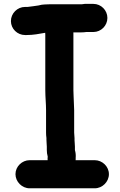

<svg xmlns="http://www.w3.org/2000/svg" viewBox="-20 -782 630 1011"><path d="M378.5 57V48.6C379.7 36.2 378.6 22.1 374.5 8.1V-10C374.5 -21.8 372.6 -33.1 372.5 -42.6C373.3 -58 370.5 -72.5 370.5 -84V-202C370.5 -227.3 367.5 -255.1 367.5 -277C367.5 -287 366.5 -297 366.5 -307V-602C366.5 -605.4 365.9 -608.6 366.3 -611.5H408C417 -611.5 425.8 -612.1 434.9 -613.5H472C512.4 -613.5 545.5 -647.2 545.5 -687.5C545.5 -727.8 512.4 -761.5 472 -761.5H443.4C431.7 -762.1 421.4 -761.7 410.6 -759.5H242C231.5 -759.5 222.1 -758.5 215 -758.5C204.3 -758.5 195 -756.3 182.3 -753.2C164.4 -750 144.2 -748.2 125.1 -745.5H112C71.1 -745.5 37.5 -711.5 37.5 -671C37.5 -630.3 71.4 -597.5 112 -597.5H120C155.8 -597.5 185.5 -603.6 218 -609.3C218.1 -606.6 218.2 -603.7 218.5 -598.5V-307C218.5 -270.6 222.5 -236.7 222.5 -202V-84C222.5 -74.3 223.1 -65.1 224.5 -55.1V-47C224.5 -33.2 226.5 -19.6 226.5 -10V8C226.5 19.9 227.8 29.9 231.3 43C230.7 48.6 230.2 54.2 230.8 61.5H136C96.2 61.5 61.5 94.7 61.5 135C61.5 175.1 95.9 209.5 136 209.5H479C519.1 209.5 553.5 175.1 553.5 135C553.5 94.7 518.8 61.5 479 61.5H378C378.2 60.6 378.5 58.4 378.5 57Z"/></svg>

Font: Smoothie
Style: SeBd
Weight: 600
Foundry: Cannot Into Space Fonts
Version: Version 0.8